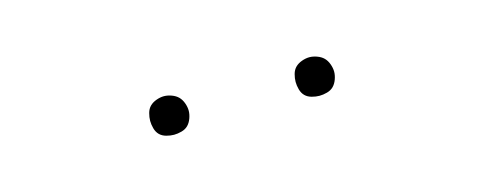

<svg xmlns="http://www.w3.org/2000/svg" viewBox="-21 -808 642 255"><g transform="rotate(-15 300.0 -680.5)"><path d="M400 -654Q395 -654 389.5 -655.5Q384 -657 380.5 -660.5Q377 -664 375.5 -669.5Q374 -675 374 -680Q374 -685 375.5 -690.5Q377 -696 380.5 -699.5Q384 -703 389.5 -705Q395 -707 400 -707Q405 -707 410.5 -705Q416 -703 419.5 -699.5Q423 -696 425 -690.5Q427 -685 427 -680Q427 -675 425 -669.5Q423 -664 419.5 -660.5Q416 -657 410.5 -655.5Q405 -654 400 -654ZM200 -654Q195 -654 189.5 -655.5Q184 -657 180.5 -660.5Q177 -664 175.5 -669.5Q174 -675 174 -680Q174 -685 175.5 -690.5Q177 -696 180.5 -699.5Q184 -703 189.5 -705Q195 -707 200 -707Q205 -707 210.5 -705Q216 -703 219.5 -699.5Q223 -696 225 -690.5Q227 -685 227 -680Q227 -675 225 -669.5Q223 -664 219.5 -660.5Q216 -657 210.5 -655.5Q205 -654 200 -654Z"/></g></svg>

Font: Iosevka Curly Slab ThEx
Style: Regular
Weight: 100
Width: 7
Monospace: yes
Designer: Belleve Invis
Foundry: Belleve Invis
Version: Version 11.1.0; ttfautohint (v1.8.3)